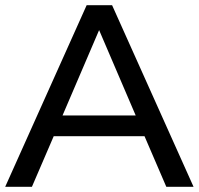

<svg xmlns="http://www.w3.org/2000/svg" viewBox="-21 -720 766 740"><path d="M-1 0H102L186 -195H536L620 0H725L411 -700H313ZM220 -275 361 -604 502 -275Z"/></svg>

Font: Chess Sans Medium
Style: Regular
Weight: 500
Designer: Wolf Bōese
Foundry: Wolf Bōese
Version: Version 7.223;Glyphs 3.3 (3306)